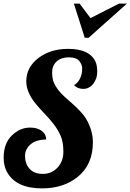

<svg xmlns="http://www.w3.org/2000/svg" viewBox="-110 -1020 721 1061"><path d="M299.3 -549.8Q330.1 -567.4 340.8 -610.8Q344.2 -623.5 344.2 -642.8Q344.2 -662.1 328.4 -682.6Q312.5 -703.1 270.3 -703.1Q228 -703.1 203.1 -680.4Q178.2 -657.7 178.2 -621.1Q178.2 -584.5 188 -562.5Q205.1 -522.9 249 -483.4L291 -446.3Q345.2 -397.5 364.7 -365.2Q403.3 -300.3 403.3 -233.4Q403.3 -108.9 317.4 -41Q239.7 21 122.1 21Q-23.4 21 -72.8 -72.3Q-89.8 -105 -89.8 -148.4Q-89.8 -227.1 -44.9 -271Q0 -314.9 55.7 -314.9Q111.3 -314.9 135.7 -281.2Q144.5 -268.6 145.5 -249Q68.8 -249 39.1 -198.7Q28.3 -180.7 28.3 -158.2Q28.3 -115.2 53.5 -87.2Q78.6 -59.1 127 -59.1Q175.3 -59.1 207.8 -93.8Q240.2 -128.4 240.2 -181.6Q240.2 -234.9 225.1 -269.3Q210 -303.7 187 -333.5Q164.1 -363.3 137.7 -390.4Q111.3 -417.5 88.4 -445.3Q35.2 -509.8 35.2 -570.8Q35.2 -647.9 101.8 -699Q168.5 -750 266.1 -750Q386.7 -750 418.9 -676.8Q427.2 -657.2 427.2 -621.3Q427.2 -585.4 405.3 -557.1Q383.3 -528.8 350.3 -528.8Q317.4 -528.8 299.3 -549.8ZM379.4 -811H358.4L298.3 -1000H330.1L390.1 -919.9L547.4 -1000H591.3Z"/></svg>

Font: UVF Lobster12
Style: Regular
Weight: 400
Designer: Pablo Impallari
Foundry: Pablo Impallari. www.impallari.com
Version: Version 1.004